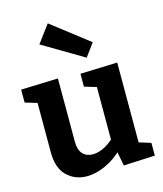

<svg xmlns="http://www.w3.org/2000/svg" viewBox="-124 -931 880 1035"><g transform="rotate(-15 316.0 -413.5)"><path d="M233 12Q167 12 122 -31.5Q77 -75 77 -163V-455L90 -435L10 -459V-531L217 -538V-186Q217 -139 238 -116.5Q259 -94 294 -94Q321 -94 353 -108.5Q385 -123 417 -154L408 -129V-458L421 -435L341 -459V-531L548 -538V-74L531 -98L614 -72V-1L439 7L420 -91L439 -84Q390 -36 336 -12Q282 12 233 12ZM241 -839 449 -678 396 -606 168 -741Z"/></g></svg>

Font: Bitter Thin
Style: Bold
Weight: 700
Version: Version 3.021